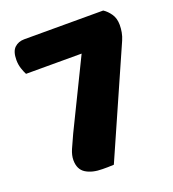

<svg xmlns="http://www.w3.org/2000/svg" viewBox="-116 -697 715 795"><g transform="rotate(-20 241.0 -300.0)"><path d="M80 -608H428Q445 -597 458.5 -577.5Q472 -558 472 -529Q472 -513 469 -496.5Q466 -480 459 -464L251 7Q237 8 224.5 8Q212 8 201 8Q156 8 128 -9.5Q100 -27 100 -68Q100 -89 110.5 -113.5Q121 -138 137 -172L283 -471H38Q32 -482 26 -500Q20 -518 20 -538Q20 -576 37 -592Q54 -608 80 -608Z"/></g></svg>

Font: Baloo Bhaijaan 2 ExtraBold
Style: Regular
Weight: 800
Designer: Sanskriti Dholi, Noopur Datye and Ek Type
Foundry: Ek Type
Version: Version 1.701